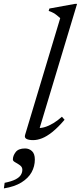

<svg xmlns="http://www.w3.org/2000/svg" viewBox="-116 -730 426 1014"><path d="M202 -634Q193 -642.5 184.5 -649.2Q176 -656 165.8 -661.8Q155.5 -667.5 141 -672.5L145 -685L279.5 -709.5H291L89.5 -40.5L83.5 -54.5Q100 -52.5 121.2 -59Q142.5 -65.5 165.8 -79.5Q189 -93.5 211 -113.5L225 -97.5Q190 -56.5 160.5 -33Q131 -9.5 106.2 0.2Q81.5 10 59 10Q35.5 10 23.8 3.5Q12 -3 16.5 -17.5ZM-48 112.5Q-48 92.5 -33.2 73.2Q-18.5 54 16.5 54Q37.5 54 52.8 68Q68 82 68 112.5Q68 148.5 50.8 179.8Q33.5 211 -2.8 233.5Q-39 256 -95.5 265L-91.5 235.5Q-54.5 228 -34.2 217.5Q-14 207 -6 194Q2 181 2 166.5Q2 152 -10.5 143Q-23 134 -35.5 127.2Q-48 120.5 -48 112.5Z"/></svg>

Font: Newsreader 18pt
Style: Italic
Weight: 400
Italic angle: -17°
Version: Version 1.003